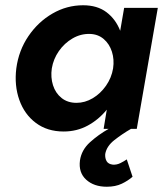

<svg xmlns="http://www.w3.org/2000/svg" viewBox="-20 -490 625 730"><path d="M462 116Q452 123 438 130Q424 137 409 136Q392 134 385.5 123Q379 112 380 96Q385 66 415 42.5Q445 19 478 0H500L580 -460H452L437 -373Q420 -417 385 -443.5Q350 -470 296 -470Q234 -470 179.5 -438.5Q125 -407 88 -352.5Q51 -298 42 -230Q34 -165 53.5 -110Q73 -55 116.5 -22.5Q160 10 222 10Q272 10 313.5 -12.5Q355 -35 386 -73L374 0H393Q354 22 322 51Q290 80 284 120Q278 166 307.5 193Q337 220 386 220Q419 220 443 208.5Q467 197 484 182ZM177 -230Q183 -266 204 -296Q225 -326 256 -344Q287 -362 322 -361Q353 -360 374.5 -341.5Q396 -323 405.5 -293.5Q415 -264 410 -230Q404 -194 383 -164Q362 -134 332.5 -116.5Q303 -99 271 -99Q237 -99 214 -117.5Q191 -136 181.5 -166Q172 -196 177 -230Z"/></svg>

Font: Jost* 600 Semi Italic
Style: Italic
Weight: 600
Italic angle: -10°
Version: Version 3.200; ttfautohint (v0.97) -l 8 -r 50 -G 200 -x 14 -